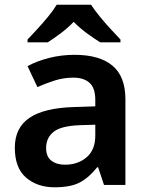

<svg xmlns="http://www.w3.org/2000/svg" viewBox="-20 -786 630 816"><path d="M297 -553Q403 -553 458 -507Q513 -461 513 -364V0H422L397 -75H393Q358 -31 319 -10.5Q280 10 212 10Q139 10 91 -31Q43 -72 43 -158Q43 -243 105 -285Q167 -327 292 -331L385 -334V-361Q385 -412 360.5 -434Q336 -456 292 -456Q251 -456 213 -444Q175 -432 139 -416L97 -505Q138 -527 189.5 -540Q241 -553 297 -553ZM320 -254Q239 -251 207.5 -225.5Q176 -200 176 -157Q176 -120 198.5 -103Q221 -86 256 -86Q311 -86 348 -117.5Q385 -149 385 -210V-256ZM367 -766Q381 -744 403.5 -716.5Q426 -689 450 -663Q474 -637 492 -618V-606H406Q380 -622 350 -644Q320 -666 293 -693Q267 -666 238 -644.5Q209 -623 183 -606H97V-618Q116 -638 139.5 -663.5Q163 -689 185.5 -716.5Q208 -744 221 -766Z"/></svg>

Font: Noto Sans Nag Mundari SemiBold
Style: Regular
Weight: 600
Version: Version 1.000